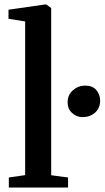

<svg xmlns="http://www.w3.org/2000/svg" viewBox="-20 -839 468 859"><path d="M92.5 -55.5V-743L18 -755V-795.5L181 -819H187L209 -803V-55L284.5 -45V0H19.5V-45ZM349 -315Q323 -315 302.8 -333.2Q282.5 -351.5 282.5 -381Q282.5 -414.5 306.2 -435.2Q330 -456 361 -456Q394.5 -456 411.2 -435.8Q428 -415.5 428 -389.5Q428 -355 405.2 -335Q382.5 -315 349 -315Z"/></svg>

Font: Merriweather 48pt SemiBold
Style: Regular
Weight: 600
Version: Version 2.100